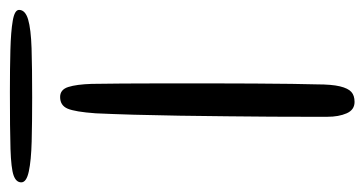

<svg xmlns="http://www.w3.org/2000/svg" viewBox="-272 -538 736 388"><g transform="rotate(-90 96.0 -344.0)"><path d="M84 4.5Q68 4.5 61 -11.5Q54 -27.5 54 -50.5Q54 -62 54 -91.5Q54 -121 54.2 -162.8Q54.5 -204.5 55 -252.5Q55.5 -300.5 56.2 -349.2Q57 -398 58.2 -442Q59.5 -486 61 -518.5Q64 -560.5 70.5 -575.5Q77 -590.5 94 -590.5Q109 -590.5 114.2 -574Q119.5 -557.5 120.5 -526.5Q121 -502.5 121.2 -464.8Q121.5 -427 121.5 -381.5Q121.5 -336 121.5 -289Q121.5 -242 121.2 -198.8Q121 -155.5 120.5 -122.2Q120 -89 119.5 -72Q119.5 -41.5 115.5 -25Q111.5 -8.5 104.2 -2Q97 4.5 84 4.5ZM93 -647Q42.5 -647 4 -648Q-34.5 -649 -56.5 -653.8Q-78.5 -658.5 -78.5 -669Q-78.5 -679.5 -64.5 -684.5Q-50.5 -689.5 -11.2 -690.8Q28 -692 104 -692Q151.5 -692 189 -691Q226.5 -690 248.2 -686.2Q270 -682.5 270 -673.5Q270 -661 250.8 -655.2Q231.5 -649.5 192.5 -648.2Q153.5 -647 93 -647Z"/></g></svg>

Font: Gluten ExtraLight
Style: Regular
Weight: 250
Designer: Tyler Finck
Foundry: Etcetera Type Company
Version: Version 1.300